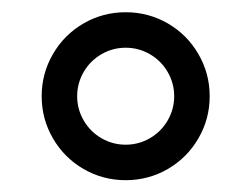

<svg xmlns="http://www.w3.org/2000/svg" viewBox="-20 -736 415 317"><path d="M187.5 -715.8Q225.1 -715.8 257.1 -697.3Q289.1 -678.7 307.6 -646.7Q326.2 -614.7 326.2 -577.1Q326.2 -539.6 307.6 -507.6Q289.1 -475.6 257.1 -457Q225.1 -438.5 187.5 -438.5Q149.9 -438.5 117.9 -457Q85.9 -475.6 67.4 -507.6Q48.8 -539.6 48.8 -577.1Q48.8 -614.7 67.4 -646.7Q85.9 -678.7 117.9 -697.3Q149.9 -715.8 187.5 -715.8ZM187.5 -497.1Q209 -497.1 227.5 -507.8Q246.1 -518.6 256.8 -537.1Q267.6 -555.7 267.6 -577.1Q267.6 -598.6 256.8 -617.2Q246.1 -635.7 227.5 -646.5Q209 -657.2 187.5 -657.2Q166 -657.2 147.5 -646.5Q128.9 -635.7 118.2 -617.2Q107.4 -598.6 107.4 -577.1Q107.4 -555.7 118.2 -537.1Q128.9 -518.6 147.5 -507.8Q166 -497.1 187.5 -497.1Z"/></svg>

Font: Wand UI Pro
Style: Regular
Weight: 400
Designer: Andreas Faust
Version: Version 1.003;FEAKit 1.0